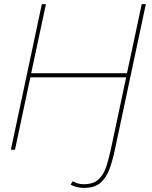

<svg xmlns="http://www.w3.org/2000/svg" viewBox="-20 -730 741 936"><path d="M184 -710H204L132 -373H599L671 -710H691L540 0H520L595 -353H128L53 0H33ZM390 186Q371 186 354.5 182Q338 178 324 170L335 153Q357 168 388 168Q436 168 461 144Q486 120 498 82.5Q510 45 519 4L524 -19H544L539 4Q529 52 514 93.5Q499 135 470.5 160.5Q442 186 390 186Z"/></svg>

Font: Raleway Thin
Style: Italic
Weight: 100
Italic angle: -12°
Designer: Matt McInerney, Pablo Impallari, Rodrigo Fuenzalida
Foundry: Matt McInerney, Pablo Impallari, Rodrigo Fuenzalida
Version: Version 4.026